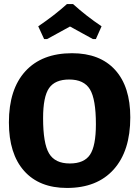

<svg xmlns="http://www.w3.org/2000/svg" viewBox="-20 -918 687 949"><path d="M198 -725 169 -788Q249 -842 311 -898H341Q406 -839 482 -788L454 -725H439Q427 -732 387 -753.5Q347 -775 326 -787Q305 -775 265 -753.5Q225 -732 213 -725ZM336 -655Q474 -655 549 -572.5Q624 -490 624 -338Q624 -172 542 -80.5Q460 11 311 11Q174 11 99 -73.5Q24 -158 24 -313Q24 -477 105.5 -566Q187 -655 336 -655ZM322 -525Q252 -525 222.5 -482.5Q193 -440 193 -334Q193 -209 222.5 -159.5Q252 -110 325 -110Q396 -110 425 -153.5Q454 -197 454 -304Q454 -428 424.5 -476.5Q395 -525 322 -525Z"/></svg>

Font: Alegreya Sans ExtraBold
Style: Regular
Weight: 800
Designer: Juan Pablo del Peral
Foundry: Huerta Tipografica
Version: Version 2.007